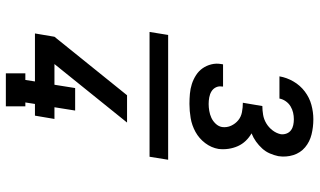

<svg xmlns="http://www.w3.org/2000/svg" viewBox="-232 -662 1065 640"><g transform="rotate(90 300.0 -342.5)"><path d="M327 -442Q310 -442 293 -443.5Q276 -445 260.5 -450Q245 -455 231 -464Q217 -473 208 -486Q199 -499 195 -515Q191 -531 194 -548Q194 -550 194.5 -551Q195 -552 195 -554H269Q269 -553 269 -552.5Q269 -552 269 -551Q267 -540 271.5 -530.5Q276 -521 285 -515.5Q294 -510 305 -508Q316 -506 327 -506Q338 -506 350 -508Q362 -510 373 -515Q384 -520 393 -529.5Q402 -539 404 -551Q406 -567 399.5 -581Q393 -595 381.5 -604.5Q370 -614 354.5 -617Q339 -620 323 -620L334 -685Q348 -685 363 -687.5Q378 -690 391.5 -698Q405 -706 415 -719Q425 -732 428 -747Q429 -757 425.5 -766Q422 -775 414.5 -780.5Q407 -786 397.5 -788Q388 -790 378 -790Q367 -790 356 -787.5Q345 -785 335 -779Q325 -773 318 -763Q311 -753 309 -742H235Q239 -766 252 -788.5Q265 -811 285.5 -826.5Q306 -842 330 -848.5Q354 -855 378 -855Q404 -855 428.5 -849Q453 -843 471.5 -827.5Q490 -812 497.5 -788Q505 -764 501 -738Q498 -724 492 -710Q486 -696 475.5 -684.5Q465 -673 452.5 -664Q440 -655 425 -649Q439 -641 450 -629.5Q461 -618 467.5 -603.5Q474 -589 476.5 -572.5Q479 -556 477 -539Q473 -515 457.5 -494.5Q442 -474 420 -462Q398 -450 374 -446Q350 -442 327 -442ZM335 170H225V105H247L252 73H92L103 8L298 -234H389L194 8H263L274 -61H349L338 8H377L366 73H327L322 105H335ZM503 -309H87L97 -371H513Z"/></g></svg>

Font: Iosevka Slab Medium Extended
Style: Italic
Weight: 500
Width: 7
Italic angle: -9°
Monospace: yes
Designer: Belleve Invis
Foundry: Belleve Invis
Version: Version 11.1.0; ttfautohint (v1.8.3)